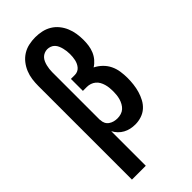

<svg xmlns="http://www.w3.org/2000/svg" viewBox="-294 -808 1088 1088"><g transform="rotate(-45 250.0 -264.0)"><path d="M59 215V-535Q59 -561 62.5 -587Q66 -613 76 -637.5Q86 -662 102.5 -683Q119 -704 141.5 -718Q164 -732 190 -737.5Q216 -743 242 -743Q268 -743 293.5 -737.5Q319 -732 341.5 -718.5Q364 -705 380.5 -684.5Q397 -664 407 -640Q417 -616 421 -590.5Q425 -565 425 -539Q425 -517 422 -495.5Q419 -474 410.5 -453.5Q402 -433 387.5 -416Q373 -399 355 -388Q379 -376 398.5 -357Q418 -338 429.5 -314Q441 -290 445 -263Q449 -236 449 -210Q449 -185 446 -159.5Q443 -134 436 -110Q429 -86 417 -63.5Q405 -41 386.5 -24.5Q368 -8 343.5 0Q319 8 294 8Q275 8 256.5 4Q238 0 221.5 -9Q205 -18 192 -31.5Q179 -45 170 -62V215ZM247 -88Q262 -88 276.5 -92.5Q291 -97 301.5 -106.5Q312 -116 319.5 -129.5Q327 -143 331 -157Q335 -171 336.5 -185.5Q338 -200 338 -215Q338 -229 336.5 -243Q335 -257 331 -271Q327 -285 320 -297.5Q313 -310 302 -319Q291 -328 277.5 -332.5Q264 -337 250 -337H218V-433H250Q261 -433 271.5 -437.5Q282 -442 289.5 -450.5Q297 -459 302 -469.5Q307 -480 309.5 -491Q312 -502 313 -513.5Q314 -525 314 -536Q314 -549 312.5 -561Q311 -573 308 -585Q305 -597 300 -608.5Q295 -620 286.5 -629Q278 -638 266 -642.5Q254 -647 242 -647Q230 -647 218 -642Q206 -637 197.5 -628Q189 -619 184 -607.5Q179 -596 176 -584Q173 -572 171.5 -559.5Q170 -547 170 -535V-154L171 -150Q171 -136 177 -123.5Q183 -111 194.5 -103Q206 -95 219.5 -91.5Q233 -88 247 -88Z"/></g></svg>

Font: Iosevka SS08 Regular
Style: Bold
Weight: 700
Monospace: yes
Designer: Belleve Invis
Foundry: Belleve Invis
Version: Version 16.3.4; ttfautohint (v1.8.4)